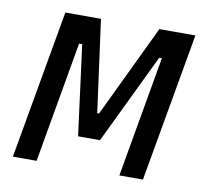

<svg xmlns="http://www.w3.org/2000/svg" viewBox="-64 -588 713 658"><g transform="rotate(10 293.0 -259.0)"><path d="M21 0H103.5L177.2 -420.9H188L229 -107.4H305.2L456.1 -420.9H465.3L391.6 0H473.6L564.9 -517.6H439.5L286.1 -196.8H279.8L236.3 -517.6H112.3Z"/></g></svg>

Font: Cascadia Code PL SemiLight
Style: Italic
Weight: 350
Italic angle: -10°
Monospace: yes
Designer: Aaron Bell
Foundry: Saja Typeworks
Version: Version 2404.023